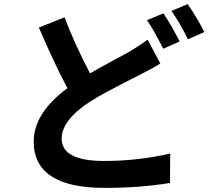

<svg xmlns="http://www.w3.org/2000/svg" viewBox="-20 -862 1040 934"><path d="M698 -669 760 -553Q722 -529 662 -499Q486 -411 417 -367Q280 -277 280 -188Q280 -79 486 -79Q651 -79 808 -115L807 28Q663 52 489 52Q144 52 144 -173Q144 -312 308 -433Q248 -545 169 -728L294 -778Q342 -650 418 -505Q460 -530 527.5 -566Q595 -602 607 -609Q670 -647 698 -669ZM695 -764 775 -797Q811 -744 854 -660L774 -625Q723 -725 695 -764ZM814 -809 893 -842Q938 -777 974 -706L894 -671Q857 -748 814 -809Z"/></svg>

Font: Noto Sans Korean Bold
Style: Bold
Weight: 700
Designer: Ryoko NISHIZUKA  (kana & ideographs); Paul D. Hunt (Latin, Greek & Cyrillic); Wenlong ZHANG  (bopomofo); Sandoll Communi
Foundry: Adobe Systems Incorporated
Version: Version 1.000;PS 1;hotconv 1.0.78;makeotf.lib2.5.61930